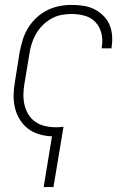

<svg xmlns="http://www.w3.org/2000/svg" viewBox="-20 -548 540 783"><path d="M158 215 192 8Q165 7 139.5 -0.5Q114 -8 94 -23.5Q74 -39 60.5 -61Q47 -83 41 -108Q35 -133 35.5 -160.5Q36 -188 41 -215L60 -335Q65 -360 72.5 -385Q80 -410 94 -433Q108 -456 128 -475Q148 -494 172 -506Q196 -518 221.5 -523Q247 -528 272 -528Q296 -528 319.5 -524.5Q343 -521 363.5 -511Q384 -501 400.5 -485Q417 -469 426 -448.5Q435 -428 437 -404Q439 -380 435 -356Q435 -355 435 -353.5Q435 -352 435 -351H395Q395 -352 395 -353Q395 -354 395 -355Q400 -383 394 -410Q388 -437 370.5 -456.5Q353 -476 326.5 -483.5Q300 -491 272 -491Q251 -491 230 -487Q209 -483 189.5 -472Q170 -461 154 -445Q138 -429 127 -410Q116 -391 109.5 -370.5Q103 -350 100 -329L80 -209Q76 -187 75.5 -164Q75 -141 80 -120Q85 -99 96 -81Q107 -63 124.5 -51Q142 -39 163.5 -34Q185 -29 208 -29Q215 -29 223 -29.5Q231 -30 239 -31L198 215Z"/></svg>

Font: Iosevka SS04 Extralight
Style: Italic
Weight: 200
Italic angle: -9°
Monospace: yes
Designer: Belleve Invis
Foundry: Belleve Invis
Version: Version 19.0.0; ttfautohint (v1.8.4)